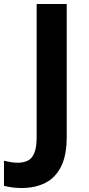

<svg xmlns="http://www.w3.org/2000/svg" viewBox="-94 -785 445 964"><path d="M15 159Q-14 159 -36 155.5Q-58 152 -74 148V22Q-58 26 -40.5 29Q-23 32 -3 32Q23 32 44.5 22Q66 12 78 -16Q90 -44 90 -96V-765H241V-97Q241 -5 212.5 51.5Q184 108 133 133.5Q82 159 15 159Z"/></svg>

Font: Noto Sans Tamil UI
Style: Regular
Weight: 400
Designer: Jelle Bosma - Monotype Design Team
Foundry: Monotype Imaging Inc.
Version: Version 2.004